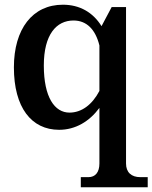

<svg xmlns="http://www.w3.org/2000/svg" viewBox="-20 -536 647 815"><path d="M39 -250C39 -80 113 15 231 15C300 15 359 -20 402 -78V158C402 195 385 216 355 216H323V259H607V216H576C537 216 515 195 515 158V-506H454L411 -425C375 -483 319 -516 247 -516C118 -516 39 -413 39 -250ZM166 -258C166 -389 219 -449 292 -449C347 -449 385 -412 402 -343V-150C371 -91 326 -58 275 -58C212 -58 166 -123 166 -258Z"/></svg>

Font: LT Superior Serif Semibold
Style: Regular
Weight: 600
Designer: Daniel Lyons
Foundry: LyonsType
Version: Version 2.120;FEAKit 1.0